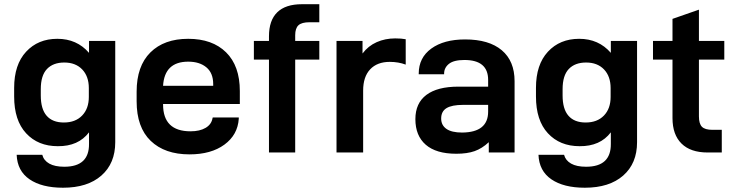

<svg xmlns="http://www.w3.org/2000/svg" viewBox="-20 -710 3430 894"><path d="M57.6 10.7H176.8Q183.6 37.1 209.5 51.8Q235.4 66.4 279.3 66.4Q395.5 66.4 394.5 -40V-93.8Q344.7 -28.3 249 -29.3Q157.2 -29.3 101.6 -89.4Q45.9 -149.4 45.9 -260.7V-300.8Q45.9 -409.2 101.6 -469.2Q157.2 -529.3 247.1 -529.3Q337.9 -529.3 394.5 -463.9V-519.5H516.6V-47.9Q516.6 50.8 452.1 107.4Q387.7 164.1 273.4 164.1Q174.8 164.1 117.7 125Q60.5 85.9 57.6 10.7ZM393.6 -258.8V-299.8Q393.6 -354.5 362.8 -386.7Q332 -418.9 279.3 -418.9Q227.5 -418.9 198.7 -388.7Q169.9 -358.4 169.9 -294.9V-265.6Q169.9 -202.1 197.3 -170.9Q224.6 -139.6 277.3 -139.6Q331.1 -139.6 362.3 -171.9Q393.6 -204.1 393.6 -258.8Z M739.3 -225.6V-223.6Q739.3 -98.6 867.2 -98.6Q910.2 -98.6 937.5 -114.7Q964.8 -130.9 969.7 -160.2L970.7 -163.1H1091.8V-157.2Q1086.9 -82 1024.9 -36.6Q962.9 8.8 862.3 8.8Q747.1 8.8 681.6 -54.2Q616.2 -117.2 616.2 -238.3V-283.2Q616.2 -402.3 680.2 -465.8Q744.1 -529.3 856.4 -529.3Q968.8 -529.3 1032.7 -466.3Q1096.7 -403.3 1096.7 -286.1V-225.6ZM739.3 -310.5H972.7V-318.4Q972.7 -370.1 940.9 -396.5Q909.2 -422.9 856.4 -422.9Q746.1 -422.9 739.3 -310.5Z M1354.5 -545.9V-519.5H1466.8V-432.6H1354.5V0H1232.4V-432.6H1162.1V-519.5H1232.4V-541Q1232.4 -615.2 1271 -652.8Q1309.6 -690.4 1385.7 -690.4H1466.8V-606.4H1420.9Q1384.8 -606.4 1369.6 -592.3Q1354.5 -578.1 1354.5 -545.9Z M1546.9 -519.5H1668V-460.9Q1694.3 -496.1 1733.9 -513.7Q1773.4 -531.2 1820.3 -531.2Q1849.6 -531.2 1869.1 -527.3V-409.2Q1835 -421.9 1794.9 -421.9Q1736.3 -421.9 1703.6 -387.2Q1670.9 -352.5 1670.9 -288.1V0H1546.9Z M2376 -332V0H2255.9V-47.9Q2224.6 -18.6 2189.9 -6.3Q2155.3 5.9 2104.5 5.9Q2010.7 5.9 1962.4 -36.1Q1914.1 -78.1 1914.1 -155.3Q1914.1 -229.5 1965.3 -268.1Q2016.6 -306.6 2114.3 -306.6H2252.9V-337.9Q2252.9 -430.7 2142.6 -430.7Q2092.8 -430.7 2070.3 -412.6Q2047.9 -394.5 2047.9 -367.2V-364.3H1929.7V-367.2Q1929.7 -441.4 1988.3 -483.9Q2046.9 -526.4 2145.5 -526.4Q2256.8 -526.4 2316.4 -476.1Q2376 -425.8 2376 -332ZM2252.9 -190.4V-221.7H2136.7Q2084 -221.7 2059.1 -206.5Q2034.2 -191.4 2034.2 -158.2Q2034.2 -127 2058.6 -109.9Q2083 -92.8 2131.8 -92.8Q2252.9 -93.8 2252.9 -190.4Z M2487.3 10.7H2606.4Q2613.3 37.1 2639.2 51.8Q2665 66.4 2709 66.4Q2825.2 66.4 2824.2 -40V-93.8Q2774.4 -28.3 2678.7 -29.3Q2586.9 -29.3 2531.2 -89.4Q2475.6 -149.4 2475.6 -260.7V-300.8Q2475.6 -409.2 2531.2 -469.2Q2586.9 -529.3 2676.8 -529.3Q2767.6 -529.3 2824.2 -463.9V-519.5H2946.3V-47.9Q2946.3 50.8 2881.8 107.4Q2817.4 164.1 2703.1 164.1Q2604.5 164.1 2547.4 125Q2490.2 85.9 2487.3 10.7ZM2823.2 -258.8V-299.8Q2823.2 -354.5 2792.5 -386.7Q2761.7 -418.9 2709 -418.9Q2657.2 -418.9 2628.4 -388.7Q2599.6 -358.4 2599.6 -294.9V-265.6Q2599.6 -202.1 2627 -170.9Q2654.3 -139.6 2707 -139.6Q2760.7 -139.6 2792 -171.9Q2823.2 -204.1 2823.2 -258.8Z M3234.4 -432.6V-168Q3234.4 -133.8 3248.5 -119.6Q3262.7 -105.5 3296.9 -105.5H3340.8V0H3274.4Q3195.3 0 3153.3 -41.5Q3111.3 -83 3111.3 -160.2V-432.6H3020.5V-519.5H3111.3V-622.1L3234.4 -665V-519.5H3352.5V-432.6Z"/></svg>

Font: Altinn-DIN Exp
Style: DINExp-Bold
Weight: 700
Width: 7
Designer: Charles Nix
Foundry: Altinn
Version: Version 2.00